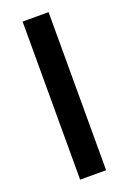

<svg xmlns="http://www.w3.org/2000/svg" viewBox="-137 -749 537 799"><g transform="rotate(-20 131.0 -350.0)"><path d="M73.3 0V-700H188.3V0Z"/></g></svg>

Font: Fustat
Style: Regular
Weight: 400
Designer: Mohamed Gaber, Khaled Hosny, Laura Garcia Mut
Foundry: Kief Type Foundry, Alif Type Foundry, Hard Type Foundry
Version: Version 1.007